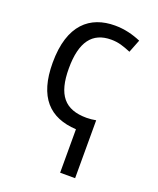

<svg xmlns="http://www.w3.org/2000/svg" viewBox="-145 -634 791 963"><g transform="rotate(20 250.0 -153.0)"><path d="M294 9V241H374V-68C358 -65 341 -63 324 -63C207 -63 156 -125 156 -266C156 -408 207 -474 307 -474C346 -474 374 -464 413 -448L440 -517C398 -535 352 -547 301 -547C169 -547 70 -469 70 -265C70 -81 151 1 294 9Z"/></g></svg>

Font: Noto Sans Mono ExtraCondensed
Style: Regular
Weight: 400
Width: 2
Designer: Monotype Design Team
Foundry: Monotype Imaging Inc.
Version: Version 2.014